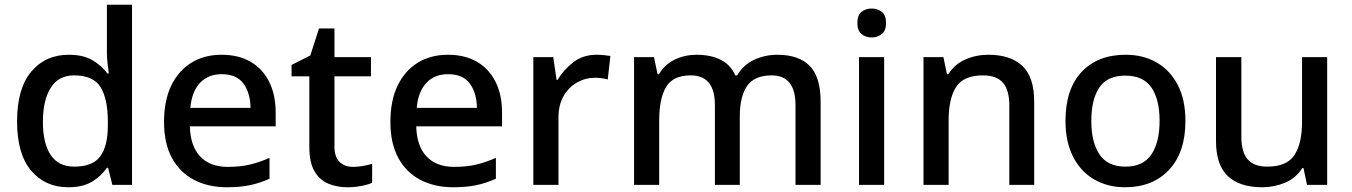

<svg xmlns="http://www.w3.org/2000/svg" viewBox="-20 -780 5702 810"><path d="M268 10Q171 10 111.5 -60Q52 -130 52 -268Q52 -407 112 -478Q172 -549 270 -549Q331 -549 370 -526Q409 -503 433 -470H439Q437 -484 434 -510.5Q431 -537 431 -558V-760H537V0H454L436 -72H431Q408 -38 369 -14Q330 10 268 10ZM293 -77Q371 -77 403 -120.5Q435 -164 435 -251V-267Q435 -362 404.5 -412Q374 -462 292 -462Q227 -462 194 -409.5Q161 -357 161 -266Q161 -175 194 -126Q227 -77 293 -77Z M915 -549Q986 -549 1037 -519.5Q1088 -490 1115.5 -435Q1143 -380 1143 -305V-247H781Q783 -164 824.5 -120Q866 -76 941 -76Q993 -76 1033.5 -85.5Q1074 -95 1117 -114V-26Q1077 -8 1035.5 1Q994 10 937 10Q859 10 799 -21Q739 -52 705.5 -113.5Q672 -175 672 -265Q672 -356 702.5 -419Q733 -482 787.5 -515.5Q842 -549 915 -549ZM915 -467Q858 -467 823.5 -430Q789 -393 783 -325H1037Q1036 -388 1007 -427.5Q978 -467 915 -467Z M1469 -76Q1490 -76 1512 -80Q1534 -84 1550 -89V-9Q1533 -1 1504 4.5Q1475 10 1446 10Q1402 10 1365.5 -5Q1329 -20 1307 -57Q1285 -94 1285 -160V-458H1210V-506L1289 -546L1326 -660H1391V-539H1545V-458H1391V-162Q1391 -118 1412.5 -97Q1434 -76 1469 -76Z M1870 -549Q1941 -549 1992 -519.5Q2043 -490 2070.5 -435Q2098 -380 2098 -305V-247H1736Q1738 -164 1779.5 -120Q1821 -76 1896 -76Q1948 -76 1988.5 -85.5Q2029 -95 2072 -114V-26Q2032 -8 1990.5 1Q1949 10 1892 10Q1814 10 1754 -21Q1694 -52 1660.5 -113.5Q1627 -175 1627 -265Q1627 -356 1657.5 -419Q1688 -482 1742.5 -515.5Q1797 -549 1870 -549ZM1870 -467Q1813 -467 1778.5 -430Q1744 -393 1738 -325H1992Q1991 -388 1962 -427.5Q1933 -467 1870 -467Z M2496 -549Q2510 -549 2527 -547.5Q2544 -546 2555 -544L2544 -445Q2533 -448 2518 -450Q2503 -452 2490 -452Q2450 -452 2414.5 -432Q2379 -412 2357.5 -374.5Q2336 -337 2336 -284V0H2230V-539H2314L2328 -443H2332Q2358 -486 2399 -517.5Q2440 -549 2496 -549Z M3259 -549Q3350 -549 3396 -502Q3442 -455 3442 -351V0H3336V-337Q3336 -462 3235 -462Q3163 -462 3132 -417.5Q3101 -373 3101 -289V0H2996V-337Q2996 -462 2894 -462Q2819 -462 2790 -413Q2761 -364 2761 -272V0H2655V-539H2739L2754 -467H2760Q2785 -509 2827.5 -529Q2870 -549 2918 -549Q2979 -549 3021 -527.5Q3063 -506 3082 -462H3090Q3116 -507 3162 -528Q3208 -549 3259 -549Z M3710 -539V0H3604V-539ZM3658 -744Q3682 -744 3700 -730Q3718 -716 3718 -683Q3718 -651 3700 -636.5Q3682 -622 3658 -622Q3632 -622 3614.5 -636.5Q3597 -651 3597 -683Q3597 -716 3614.5 -730Q3632 -744 3658 -744Z M4149 -549Q4243 -549 4293 -502Q4343 -455 4343 -351V0H4238V-336Q4238 -399 4211.5 -430.5Q4185 -462 4127 -462Q4045 -462 4013.5 -413Q3982 -364 3982 -272V0H3876V-539H3960L3975 -467H3981Q4007 -509 4052.5 -529Q4098 -549 4149 -549Z M4981 -270Q4981 -137 4912 -63.5Q4843 10 4726 10Q4654 10 4597 -22.5Q4540 -55 4507.5 -118Q4475 -181 4475 -270Q4475 -404 4543 -476.5Q4611 -549 4729 -549Q4803 -549 4859.5 -516.5Q4916 -484 4948.5 -422Q4981 -360 4981 -270ZM4584 -270Q4584 -180 4618.5 -128.5Q4653 -77 4728 -77Q4803 -77 4837.5 -128.5Q4872 -180 4872 -270Q4872 -361 4837.5 -411Q4803 -461 4727 -461Q4652 -461 4618 -411Q4584 -361 4584 -270Z M5579 -539V0H5494L5479 -71H5474Q5448 -29 5402 -9.5Q5356 10 5305 10Q5210 10 5160 -37Q5110 -84 5110 -186V-539H5217V-202Q5217 -139 5243.5 -108Q5270 -77 5326 -77Q5409 -77 5441 -126Q5473 -175 5473 -266V-539Z"/></svg>

Font: Noto Sans Tangsa Medium
Style: Regular
Weight: 500
Version: Version 1.504